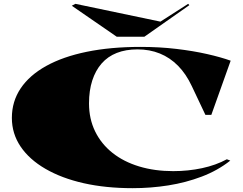

<svg xmlns="http://www.w3.org/2000/svg" viewBox="-20 -968 1267 1003"><path d="M1183 -129Q1117 -77 1034 -45.5Q951 -14 859.5 0.5Q768 15 673 15Q532 15 417 -11Q302 -37 217.5 -86Q133 -135 87.5 -202.5Q42 -270 42 -352Q42 -438 88 -506.5Q134 -575 221.5 -623.5Q309 -672 433.5 -697.5Q558 -723 714 -723Q813 -723 901.5 -712.5Q990 -702 1062.5 -685.5Q1135 -669 1185 -651L1084 -368H1053L982 -518Q952 -582 910 -624.5Q868 -667 815 -688.5Q762 -710 698 -710Q637 -710 590 -691.5Q543 -673 511 -636.5Q479 -600 462 -547.5Q445 -495 445 -428Q445 -347 477 -281.5Q509 -216 567.5 -169.5Q626 -123 707 -98.5Q788 -74 885 -74Q963 -74 1035.5 -89.5Q1108 -105 1165 -136ZM963 -948 969 -941 734 -776H590L355 -938L374 -948L818 -855Z"/></svg>

Font: Kalnia Expanded SemiBold
Style: Regular
Weight: 600
Width: 7
Designer: Frida Medrano
Foundry: Frida Medrano
Version: Version 1.105